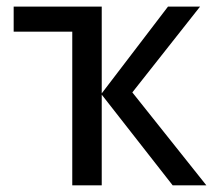

<svg xmlns="http://www.w3.org/2000/svg" viewBox="-20 -556 640 576"><path d="M483.9 -536.1H580.1L377 -278.8L599.1 0H498L285.2 -272V0H196.8V-460.9H21V-536.1H285.2V-275.9Z"/></svg>

Font: WenQuanYi Micro Hei Mono
Style: Regular
Weight: 400
Foundry: Ascender Corporation
Version: Version 0.2.0-beta